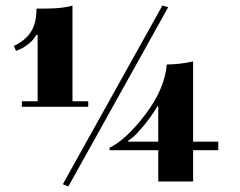

<svg xmlns="http://www.w3.org/2000/svg" viewBox="-20 -676 869 694"><path d="M116 -550H111Q102 -532 83.5 -517.5Q65 -503 52 -498L38 -492L30 -510Q88 -537 104 -587Q112 -612 112 -645H144Q207 -645 242 -656V-310H299V-290H59V-310H116ZM207 -10 567 -656 588 -650 227 -2ZM376 -133V-142Q436 -171 505.5 -262.5Q575 -354 583 -443Q628 -443 678 -454V-164H769V-133H678V-20H552V-133ZM443 -164H552V-293H550Q525 -252 498.5 -220.5Q472 -189 458 -178L443 -167Z"/></svg>

Font: Elsie Black
Style: Regular
Weight: 900
Designer: Alejandro Inler
Foundry: Alejandro Inler
Version: 1.002